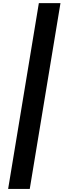

<svg xmlns="http://www.w3.org/2000/svg" viewBox="-20 -982 412 1236"><path d="M369.3 -961.9 171.5 234.4H32.3L230.1 -961.9Z"/></svg>

Font: Inter Variable
Style: Italic
Weight: 400
Italic angle: -9.39999°
Designer: Rasmus Andersson
Foundry: rsms
Version: Version 4.001;git-9221beed3